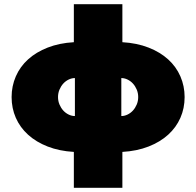

<svg xmlns="http://www.w3.org/2000/svg" viewBox="-20 -720 930 910"><path d="M555 -170Q570 -170 584.5 -177Q599 -184 610 -196Q621 -208 628 -224.5Q635 -241 635 -260Q635 -279 628 -295.5Q621 -312 610 -324Q599 -336 584.5 -343Q570 -350 555 -350ZM560 -700V-520Q629 -516 684 -494.5Q739 -473 777 -438.5Q815 -404 835 -358Q855 -312 855 -260Q855 -207 835 -161.5Q815 -116 777 -81.5Q739 -47 684 -25.5Q629 -4 560 0V170H330V0Q261 -4 206 -25.5Q151 -47 113 -81.5Q75 -116 55 -161.5Q35 -207 35 -260Q35 -312 55 -358Q75 -404 113 -438.5Q151 -473 206 -494.5Q261 -516 330 -520V-700ZM335 -350Q320 -350 305.5 -343Q291 -336 280 -324Q269 -312 262 -295.5Q255 -279 255 -260Q255 -241 262 -224.5Q269 -208 280 -196Q291 -184 305.5 -177Q320 -170 335 -170Z"/></svg>

Font: Imperial One
Style: Regular
Weight: 400
Designer: Jovanny Lemonad
Foundry: Jovanny Lemonad
Version: Version 1.000